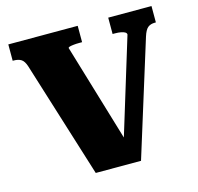

<svg xmlns="http://www.w3.org/2000/svg" viewBox="-104 -820 958 930"><g transform="rotate(-15 375.5 -354.5)"><path d="M459 -66 429 -94 586 -607Q586 -614 579 -618.5Q572 -623 559 -625.5Q546 -628 529 -628H517V-710H734V-628H729Q707 -628 693.5 -617Q680 -606 670 -574L491 1H264L82 -582Q73 -610 58.5 -619Q44 -628 21 -628H16V-710H364V-628H351Q334 -628 321 -626.5Q308 -625 301 -623Q294 -621 294 -617Z"/></g></svg>

Font: Roboto Serif ExtraBold
Style: Regular
Weight: 800
Designer: Greg Gazdowicz
Foundry: Commercial Type
Version: Version 1.008